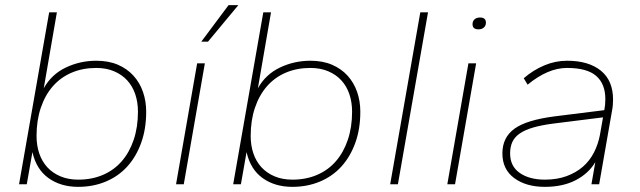

<svg xmlns="http://www.w3.org/2000/svg" viewBox="-20 -716 2486 746"><path d="M284 10Q216 10 168.5 -24Q121 -58 106 -125L84 0H54L171 -668H201L150 -373Q180 -427 235.5 -453.5Q291 -480 354 -480Q402 -480 438 -464.5Q474 -449 498.5 -422Q523 -395 535.5 -359Q548 -323 548 -282Q548 -215 528.5 -161Q509 -107 474.5 -69Q440 -31 391 -10.5Q342 10 284 10ZM284 -18Q337 -18 380 -36.5Q423 -55 453 -89.5Q483 -124 499.5 -173Q516 -222 516 -282Q516 -319 505.5 -350Q495 -381 474.5 -403.5Q454 -426 423.5 -439Q393 -452 354 -452Q301 -452 258 -433.5Q215 -415 185 -380.5Q155 -346 138.5 -297Q122 -248 122 -188Q122 -151 132.5 -120Q143 -89 163.5 -66.5Q184 -44 214.5 -31Q245 -18 284 -18Z M664 0 746 -470H776L694 0ZM762 -554 868 -696H906L788 -554Z M1116 10Q1048 10 1000.5 -24Q953 -58 938 -125L916 0H886L1003 -668H1033L982 -373Q1012 -427 1067.5 -453.5Q1123 -480 1186 -480Q1234 -480 1270 -464.5Q1306 -449 1330.5 -422Q1355 -395 1367.5 -359Q1380 -323 1380 -282Q1380 -215 1360.5 -161Q1341 -107 1306.5 -69Q1272 -31 1223 -10.5Q1174 10 1116 10ZM1116 -18Q1169 -18 1212 -36.5Q1255 -55 1285 -89.5Q1315 -124 1331.5 -173Q1348 -222 1348 -282Q1348 -319 1337.5 -350Q1327 -381 1306.5 -403.5Q1286 -426 1255.5 -439Q1225 -452 1186 -452Q1133 -452 1090 -433.5Q1047 -415 1017 -380.5Q987 -346 970.5 -297Q954 -248 954 -188Q954 -151 964.5 -120Q975 -89 995.5 -66.5Q1016 -44 1046.5 -31Q1077 -18 1116 -18Z M1496 0 1613 -668H1643L1526 0Z M1718 0 1800 -470H1830L1748 0ZM1839 -602Q1816 -602 1816 -622Q1816 -634 1824 -641Q1832 -648 1845 -648Q1868 -648 1868 -628Q1868 -616 1860 -609Q1852 -602 1839 -602Z M2097 10Q2024 10 1978 -24Q1932 -58 1932 -120Q1932 -182 1979 -216Q2026 -250 2136 -264L2328 -288Q2332 -308 2332 -331Q2332 -390 2296.5 -421Q2261 -452 2183 -452Q2109 -452 2030 -387L2015 -412Q2052 -444 2095 -462Q2138 -480 2183 -480Q2267 -480 2314.5 -441.5Q2362 -403 2362 -329Q2362 -319 2361 -307Q2360 -295 2358 -286L2308 0H2278L2293 -86Q2267 -42 2217 -16Q2167 10 2097 10ZM2097 -18Q2144 -18 2181 -31.5Q2218 -45 2244.5 -68Q2271 -91 2287.5 -123Q2304 -155 2311 -192L2323 -260L2131 -236Q2084 -230 2051.5 -220.5Q2019 -211 1999 -197Q1979 -183 1970.5 -164Q1962 -145 1962 -120Q1962 -70 1999.5 -44Q2037 -18 2097 -18Z"/></svg>

Font: Celebes Thin
Style: Italic
Weight: 250
Italic angle: -10°
Designer: Anugrah Pasau
Foundry: Lafontype
Version: Version 1.000; ttfautohint (v1.8.4)